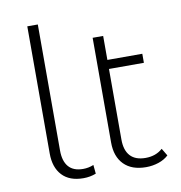

<svg xmlns="http://www.w3.org/2000/svg" viewBox="-83 -819 846 899"><g transform="rotate(-10 340.0 -369.0)"><path d="M141 -33.5C164.3 -8.5 198 4 242 4C263.3 4 283.3 0.3 302 -7L298 -49C282 -42.3 265.3 -39 248 -39C217.3 -39 194.3 -47.8 179 -65.5C163.7 -83.2 156 -109 156 -143V-742H106V-137C106 -93 117.7 -58.5 141 -33.5Z M647 -33 626 -68C604.7 -48.7 577.7 -39 545 -39C513 -39 488.8 -47.8 472.5 -65.5C456.2 -83.2 448 -109 448 -143V-479H614V-522H448V-636H398V-138C398 -93.3 410.3 -58.5 435 -33.5C459.7 -8.5 494.7 4 540 4C560.7 4 580.5 0.8 599.5 -5.5C618.5 -11.8 634.3 -21 647 -33Z"/></g></svg>

Font: Montserrat Custom ExtraLight
Style: Regular
Weight: 300
Designer: Julieta Ulanovsky
Foundry: Julieta Ulanovsky
Version: Version 7.200